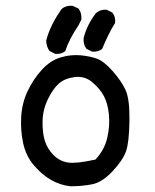

<svg xmlns="http://www.w3.org/2000/svg" viewBox="-20 -651 540 667"><path d="M224.6 -3.9Q189.5 -7.8 158.2 -25.4Q127 -43 98.6 -75.7Q70.3 -108.4 60.5 -153.3Q50.8 -198.2 53.7 -246.1Q56.6 -293.9 76.2 -335Q95.7 -376 125 -408.2Q154.3 -440.4 189.5 -451.2Q224.6 -461.9 258.3 -459Q292 -456.1 316.4 -447.3Q340.8 -438.5 371.1 -404.3Q401.4 -370.1 416 -338.9Q430.7 -307.6 429.7 -232.4Q428.7 -157.2 418 -126Q407.2 -94.7 371.1 -56.2Q335 -17.6 299.8 -10.7Q264.6 -3.9 224.6 -3.9ZM311.5 -96.7Q342.8 -129.9 352.5 -171.9Q362.3 -213.9 358.4 -252.9Q354.5 -292 340.8 -317.4Q327.1 -342.8 300.8 -365.2Q274.4 -387.7 239.7 -383.3Q205.1 -378.9 184.6 -360.8Q164.1 -342.8 146.5 -306.6Q128.9 -270.5 127.9 -230.5Q127 -190.4 135.7 -162.1Q144.5 -133.8 166 -112.3Q187.5 -90.8 216.3 -86.4Q245.1 -82 311.5 -96.7ZM171.9 -463.9 152.3 -473.6Q140.6 -489.3 140.6 -510.7Q148.4 -540 162.1 -566.9Q175.8 -593.8 193.4 -619.1Q209 -632.8 232.4 -630.9L252.9 -621.1Q264.6 -605.5 262.7 -583L252.9 -563.5Q218.8 -512.7 207 -473.6Q193.4 -461.9 171.9 -463.9ZM299.8 -471.7 280.3 -481.4Q268.6 -497.1 270.5 -518.6Q282.2 -565.4 313.5 -605.5Q329.1 -619.1 350.6 -617.2L370.1 -607.4Q381.8 -593.8 379.9 -571.3Q366.2 -549.8 355.5 -527.3Q344.7 -504.9 335 -481.4Q321.3 -469.7 299.8 -471.7Z"/></svg>

Font: NaikaiFont
Style: Regular
Weight: 400
Version: Version 1.67